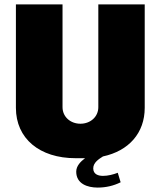

<svg xmlns="http://www.w3.org/2000/svg" viewBox="-20 -706 727 869"><path d="M425 -686V-221C425 -177 389 -146 344 -146C299 -146 263 -177 263 -221V-686H52V-218C52 -79 159 10 322 10H365C345 25 325 45 325 71C325 126 376 143 422 143C459 143 494 135 526 119L513 76C492 84 469 90 446 90C425 90 402 83 402 56C402 30 427 14 446 2C563 -23 635 -104 635 -218V-686Z"/></svg>

Font: Chivo Light
Style: Bold
Weight: 900
Designer: Hector Gatti
Foundry: Omnibus-Type
Version: Version 1.003;PS 001.003;hotconv 1.0.70;makeotf.lib2.5.58329